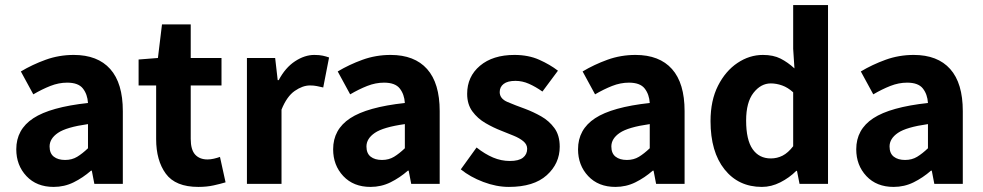

<svg xmlns="http://www.w3.org/2000/svg" viewBox="-20 -723 3867 755"><path d="M191 12Q124 12 84 -30.5Q44 -73 44 -136Q44 -214 111 -258Q178 -302 326 -318Q324 -352 306 -375Q288 -398 244 -398Q211 -398 178 -385Q145 -372 111 -352L62 -442Q107 -469 159.5 -488Q212 -507 270 -507Q364 -507 413.5 -451.5Q463 -396 463 -286V0H351L341 -52H338Q306 -24 269.5 -6Q233 12 191 12ZM236 -94Q263 -94 283.5 -106.5Q304 -119 326 -140V-235Q241 -223 208 -200.5Q175 -178 175 -147Q175 -120 191.5 -107Q208 -94 236 -94Z M760 12Q670 12 632 -40Q594 -92 594 -176V-387H525V-489L601 -495L617 -627H730V-495H851V-387H730V-177Q730 -134 747.5 -115Q765 -96 796 -96Q808 -96 821 -99Q834 -102 845 -106L867 -6Q847 0 820 6Q793 12 760 12Z M951 0V-495H1062L1072 -408H1076Q1102 -457 1140 -482Q1178 -507 1216 -507Q1236 -507 1249.5 -504Q1263 -501 1274 -497L1251 -379Q1238 -382 1226 -384.5Q1214 -387 1199 -387Q1170 -387 1139 -365.5Q1108 -344 1087 -292V0Z M1437 12Q1370 12 1330 -30.5Q1290 -73 1290 -136Q1290 -214 1357 -258Q1424 -302 1572 -318Q1570 -352 1552 -375Q1534 -398 1490 -398Q1457 -398 1424 -385Q1391 -372 1357 -352L1308 -442Q1353 -469 1405.5 -488Q1458 -507 1516 -507Q1610 -507 1659.5 -451.5Q1709 -396 1709 -286V0H1597L1587 -52H1584Q1552 -24 1515.5 -6Q1479 12 1437 12ZM1482 -94Q1509 -94 1529.5 -106.5Q1550 -119 1572 -140V-235Q1487 -223 1454 -200.5Q1421 -178 1421 -147Q1421 -120 1437.5 -107Q1454 -94 1482 -94Z M1981 12Q1932 12 1880.5 -7.5Q1829 -27 1792 -57L1854 -143Q1887 -117 1919 -103.5Q1951 -90 1985 -90Q2020 -90 2036.5 -103Q2053 -116 2053 -138Q2053 -155 2038 -167.5Q2023 -180 1999.5 -189.5Q1976 -199 1951 -209Q1920 -221 1889 -239Q1858 -257 1837.5 -285Q1817 -313 1817 -354Q1817 -422 1867.5 -464.5Q1918 -507 2003 -507Q2058 -507 2100.5 -488Q2143 -469 2174 -445L2113 -363Q2086 -382 2060 -393.5Q2034 -405 2007 -405Q1976 -405 1960.5 -393Q1945 -381 1945 -361Q1945 -335 1975.5 -322Q2006 -309 2045 -295Q2077 -283 2108 -265.5Q2139 -248 2160 -219.5Q2181 -191 2181 -146Q2181 -80 2130 -34Q2079 12 1981 12Z M2400 12Q2333 12 2293 -30.5Q2253 -73 2253 -136Q2253 -214 2320 -258Q2387 -302 2535 -318Q2533 -352 2515 -375Q2497 -398 2453 -398Q2420 -398 2387 -385Q2354 -372 2320 -352L2271 -442Q2316 -469 2368.5 -488Q2421 -507 2479 -507Q2573 -507 2622.5 -451.5Q2672 -396 2672 -286V0H2560L2550 -52H2547Q2515 -24 2478.5 -6Q2442 12 2400 12ZM2445 -94Q2472 -94 2492.5 -106.5Q2513 -119 2535 -140V-235Q2450 -223 2417 -200.5Q2384 -178 2384 -147Q2384 -120 2400.5 -107Q2417 -94 2445 -94Z M2976 12Q2884 12 2829 -57Q2774 -126 2774 -247Q2774 -328 2803.5 -386Q2833 -444 2880 -475.5Q2927 -507 2980 -507Q3021 -507 3049.5 -492.5Q3078 -478 3104 -454L3099 -531V-703H3236V0H3124L3114 -51H3111Q3084 -24 3048.5 -6Q3013 12 2976 12ZM3011 -100Q3036 -100 3057.5 -111Q3079 -122 3099 -148V-360Q3078 -379 3055.5 -387Q3033 -395 3011 -395Q2972 -395 2943 -358Q2914 -321 2914 -249Q2914 -173 2939.5 -136.5Q2965 -100 3011 -100Z M3494 12Q3427 12 3387 -30.5Q3347 -73 3347 -136Q3347 -214 3414 -258Q3481 -302 3629 -318Q3627 -352 3609 -375Q3591 -398 3547 -398Q3514 -398 3481 -385Q3448 -372 3414 -352L3365 -442Q3410 -469 3462.5 -488Q3515 -507 3573 -507Q3667 -507 3716.5 -451.5Q3766 -396 3766 -286V0H3654L3644 -52H3641Q3609 -24 3572.5 -6Q3536 12 3494 12ZM3539 -94Q3566 -94 3586.5 -106.5Q3607 -119 3629 -140V-235Q3544 -223 3511 -200.5Q3478 -178 3478 -147Q3478 -120 3494.5 -107Q3511 -94 3539 -94Z"/></svg>

Font: Assistant
Style: Bold
Weight: 700
Designer: Hebrew By Ben Nathan, Latin by Paul Hunt
Version: Version 3.000